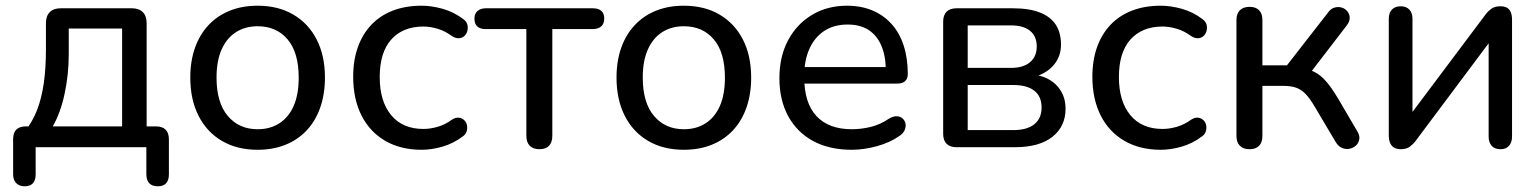

<svg xmlns="http://www.w3.org/2000/svg" viewBox="-20 -516 5398 673"><path d="M66 137Q48 137 37 126Q26 115 26 95V-28Q26 -73 71 -73H121L66 -54Q94 -89 110 -130.5Q126 -172 133.5 -224.5Q141 -277 141 -344V-435Q141 -460 154.5 -473.5Q168 -487 193 -487H442Q467 -487 480.5 -473.5Q494 -460 494 -435V-31L452 -73H527Q549 -73 560.5 -61.5Q572 -50 572 -28V95Q572 137 533 137Q513 137 503 126Q493 115 493 95V0H105V95Q105 137 66 137ZM165 -73H408V-416H221V-327Q221 -255 206.5 -187.5Q192 -120 165 -73Z M883 9Q811 9 758 -22Q705 -53 676 -110Q647 -167 647 -244Q647 -302 663.5 -348.5Q680 -395 711 -428Q742 -461 785.5 -478.5Q829 -496 883 -496Q955 -496 1008 -465Q1061 -434 1090 -377.5Q1119 -321 1119 -244Q1119 -186 1102.5 -139Q1086 -92 1055 -59Q1024 -26 980.5 -8.5Q937 9 883 9ZM883 -63Q927 -63 959.5 -84Q992 -105 1009.5 -145Q1027 -185 1027 -244Q1027 -332 988 -378Q949 -424 883 -424Q840 -424 807.5 -403.5Q775 -383 757 -343Q739 -303 739 -244Q739 -156 778.5 -109.5Q818 -63 883 -63Z M1458 9Q1384 9 1330 -22.5Q1276 -54 1247 -111.5Q1218 -169 1218 -247Q1218 -305 1234.5 -351Q1251 -397 1282 -429.5Q1313 -462 1357.5 -479Q1402 -496 1458 -496Q1493 -496 1532 -485Q1571 -474 1604 -449Q1615 -441 1618 -430.5Q1621 -420 1618.5 -409Q1616 -398 1608.5 -390.5Q1601 -383 1589.5 -382Q1578 -381 1565 -389Q1541 -407 1514.5 -415Q1488 -423 1464 -423Q1427 -423 1398.5 -411Q1370 -399 1350.5 -376.5Q1331 -354 1321 -321.5Q1311 -289 1311 -246Q1311 -161 1351 -112.5Q1391 -64 1464 -64Q1488 -64 1514 -71.5Q1540 -79 1565 -97Q1578 -105 1589 -103.5Q1600 -102 1607.5 -94.5Q1615 -87 1617 -76.5Q1619 -66 1615.5 -55Q1612 -44 1601 -37Q1569 -13 1531 -2Q1493 9 1458 9Z M1871 7Q1849 7 1837 -5Q1825 -17 1825 -40V-414H1683Q1643 -414 1643 -451Q1643 -468 1654 -477.5Q1665 -487 1683 -487H2057Q2098 -487 2098 -451Q2098 -433 2087.5 -423.5Q2077 -414 2057 -414H1916V-40Q1916 -17 1904.5 -5Q1893 7 1871 7Z M2377 9Q2305 9 2252 -22Q2199 -53 2170 -110Q2141 -167 2141 -244Q2141 -302 2157.5 -348.5Q2174 -395 2205 -428Q2236 -461 2279.5 -478.5Q2323 -496 2377 -496Q2449 -496 2502 -465Q2555 -434 2584 -377.5Q2613 -321 2613 -244Q2613 -186 2596.5 -139Q2580 -92 2549 -59Q2518 -26 2474.5 -8.5Q2431 9 2377 9ZM2377 -63Q2421 -63 2453.5 -84Q2486 -105 2503.5 -145Q2521 -185 2521 -244Q2521 -332 2482 -378Q2443 -424 2377 -424Q2334 -424 2301.5 -403.5Q2269 -383 2251 -343Q2233 -303 2233 -244Q2233 -156 2272.5 -109.5Q2312 -63 2377 -63Z M2966 9Q2887 9 2830.5 -21.5Q2774 -52 2743 -108.5Q2712 -165 2712 -242Q2712 -318 2742.5 -375Q2773 -432 2826.5 -464Q2880 -496 2949 -496Q2998 -496 3037.5 -479.5Q3077 -463 3105 -432Q3133 -401 3147.5 -356.5Q3162 -312 3162 -256Q3162 -240 3152.5 -231.5Q3143 -223 3125 -223H2783V-281H3102L3085 -267Q3085 -319 3069.5 -355.5Q3054 -392 3024.5 -411Q2995 -430 2951 -430Q2903 -430 2869 -407.5Q2835 -385 2817 -344.5Q2799 -304 2799 -251V-245Q2799 -155 2842 -109Q2885 -63 2966 -63Q2998 -63 3031.5 -71Q3065 -79 3096 -100Q3111 -109 3123.5 -108.5Q3136 -108 3144 -100.5Q3152 -93 3154 -82.5Q3156 -72 3151 -60Q3146 -48 3132 -39Q3099 -16 3053.5 -3.5Q3008 9 2966 9Z M3333 0Q3310 0 3298 -12Q3286 -24 3286 -47V-440Q3286 -463 3298 -475Q3310 -487 3333 -487H3529Q3588 -487 3625.5 -472Q3663 -457 3681 -429Q3699 -401 3699 -359Q3699 -313 3667 -281Q3635 -249 3583 -243V-256Q3645 -254 3680 -220.5Q3715 -187 3715 -135Q3715 -73 3669 -36.5Q3623 0 3537 0ZM3372 -60H3532Q3580 -60 3605.5 -80.5Q3631 -101 3631 -139Q3631 -178 3605.5 -198Q3580 -218 3532 -218H3372ZM3372 -278H3524Q3567 -278 3590.5 -298Q3614 -318 3614 -353Q3614 -389 3590.5 -408Q3567 -427 3524 -427H3372Z M4049 9Q3975 9 3921 -22.5Q3867 -54 3838 -111.5Q3809 -169 3809 -247Q3809 -305 3825.5 -351Q3842 -397 3873 -429.5Q3904 -462 3948.5 -479Q3993 -496 4049 -496Q4084 -496 4123 -485Q4162 -474 4195 -449Q4206 -441 4209 -430.5Q4212 -420 4209.5 -409Q4207 -398 4199.5 -390.5Q4192 -383 4180.5 -382Q4169 -381 4156 -389Q4132 -407 4105.5 -415Q4079 -423 4055 -423Q4018 -423 3989.5 -411Q3961 -399 3941.5 -376.5Q3922 -354 3912 -321.5Q3902 -289 3902 -246Q3902 -161 3942 -112.5Q3982 -64 4055 -64Q4079 -64 4105 -71.5Q4131 -79 4156 -97Q4169 -105 4180 -103.5Q4191 -102 4198.5 -94.5Q4206 -87 4208 -76.5Q4210 -66 4206.5 -55Q4203 -44 4192 -37Q4160 -13 4122 -2Q4084 9 4049 9Z M4360 7Q4338 7 4326 -5Q4314 -17 4314 -40V-446Q4314 -468 4326 -480Q4338 -492 4360 -492Q4382 -492 4393.5 -480Q4405 -468 4405 -446V-287H4491L4635 -472Q4645 -486 4658 -489.5Q4671 -493 4683 -489.5Q4695 -486 4703 -476Q4711 -466 4711 -453Q4711 -440 4700 -426L4564 -249L4541 -277Q4568 -274 4589 -263Q4610 -252 4629 -230Q4648 -208 4670 -171L4738 -55Q4747 -40 4744.5 -27Q4742 -14 4732.5 -5.5Q4723 3 4710 5.5Q4697 8 4684 2.5Q4671 -3 4662 -18L4586 -146Q4570 -173 4555 -188Q4540 -203 4522 -209Q4504 -215 4478 -215H4405V-40Q4405 -17 4393.5 -5Q4382 7 4360 7Z M4890 7Q4877 7 4867.5 2Q4858 -3 4853 -14Q4848 -25 4848 -42V-450Q4848 -471 4859 -482.5Q4870 -494 4890 -494Q4909 -494 4920 -482.5Q4931 -471 4931 -450V-89H4905L5187 -465Q5195 -476 5207 -485Q5219 -494 5239 -494Q5253 -494 5262 -489Q5271 -484 5275.5 -473.5Q5280 -463 5280 -446V-37Q5280 -17 5269.5 -5Q5259 7 5240 7Q5219 7 5208.5 -5Q5198 -17 5198 -37V-399H5224L4942 -22Q4934 -11 4922 -2Q4910 7 4890 7Z"/></svg>

Font: Nunito Medium
Style: Regular
Weight: 500
Designer: Vernon Adams
Foundry: Vernon Adams
Version: Version 3.601